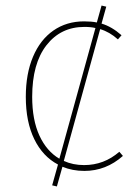

<svg xmlns="http://www.w3.org/2000/svg" viewBox="-20 -606 504 692"><path d="M284 10Q241 10 205 -5L185 66L168 62L189 -13Q134 -42 103.5 -104.5Q73 -167 73 -257Q73 -340 99 -401.5Q125 -463 172.5 -496Q220 -529 283 -529Q310 -529 329 -525L346 -586L363 -582L346 -521Q383 -510 418 -479L405 -464Q375 -491 341 -501L210 -26Q243 -11 283 -11Q355 -11 410 -59L423 -44Q362 10 284 10ZM194 -34 324 -505Q308 -509 284 -509Q199 -509 147.5 -443Q96 -377 96 -257Q96 -174 122 -117.5Q148 -61 194 -34Z"/></svg>

Font: Fira Sans Thin
Style: Regular
Weight: 100
Designer: bBox Type GmbH & Carrois Corporate GbR & Edenspiekermann AG
Foundry: bBox Type GmbH & Carrois Corporate GbR & Edenspiekermann AG
Version: Version 4.301